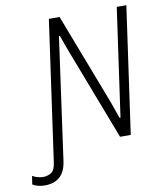

<svg xmlns="http://www.w3.org/2000/svg" viewBox="-184 -762 877 1025"><g transform="rotate(-10 255.0 -250.0)"><path d="M-24 186Q-36 186 -48.5 184Q-61 182 -71.5 178Q-82 174 -90 169L-83 124Q-71 131 -55.5 135.5Q-40 140 -24 140Q-3 140 17.5 128.5Q38 117 44 73L151 -686H209L400 -188L431 -100H436L519 -686H571L474 0H416L219 -514L193 -586H188L96 75Q81 186 -24 186Z"/></g></svg>

Font: Chivo Mono Medium Thin
Style: Italic
Weight: 250
Italic angle: -8.05°
Monospace: yes
Version: Version 1.008